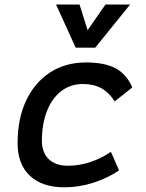

<svg xmlns="http://www.w3.org/2000/svg" viewBox="-20 -796 626 826"><path d="M271.5 -83Q322.3 -83 370.8 -99.6Q419.4 -116.2 457 -143.1L492.2 -63Q444.3 -30.3 382.8 -10.3Q321.3 9.8 257.3 9.8Q161.1 9.8 108.4 -40Q55.7 -89.8 55.7 -180.2Q55.7 -285.2 92.3 -363Q128.9 -440.9 195.1 -484.1Q261.2 -527.3 350.1 -527.3Q430.2 -527.3 477.5 -502Q524.9 -476.6 549.3 -419.9L473.6 -359.9Q448.2 -398.9 415.5 -416.7Q382.8 -434.6 336.4 -434.6Q283.7 -434.6 243.9 -404.3Q204.1 -374 182.4 -319.3Q160.6 -264.6 160.2 -190.9Q160.6 -139.6 189.7 -111.3Q218.8 -83 271.5 -83ZM305.7 -590.8 221.2 -776.4H322.3L359.9 -656.2H350.1L433.6 -776.4H539.6L389.6 -590.8Z"/></svg>

Font: Cascadia Code
Style: Italic
Weight: 400
Italic angle: -10°
Designer: Aaron Bell
Foundry: Saja Typeworks
Version: Version 2407.024